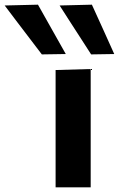

<svg xmlns="http://www.w3.org/2000/svg" viewBox="-172 -797 506 817"><path d="M64.6 0Q64.6 -53.7 64.6 -103.8Q64.6 -154 64.6 -216V-266Q64.6 -315.5 64.6 -354.8Q64.6 -394 64.6 -428.7Q64.6 -463.3 64.6 -499L213.9 -503.3Q213.9 -467.3 213.9 -431.9Q213.9 -396.6 213.9 -356.6Q213.9 -316.7 213.9 -266V-216Q213.9 -154 213.9 -103.8Q213.9 -53.7 213.9 0ZM6 -565.5Q-19.4 -599.1 -45.6 -633.3Q-71.8 -667.5 -98.4 -702.6Q-124.9 -737.7 -152.1 -773.7L-10.4 -777.1Q18.9 -724.9 48.6 -672.3Q78.2 -619.8 107.9 -567.1ZM215.8 -565.5Q194.3 -599.1 172.1 -633.3Q149.9 -667.5 127.3 -702.6Q104.7 -737.7 81.7 -773.7L219 -777.1Q242.8 -724.9 266.6 -672.5Q290.4 -620.2 314.1 -567.1Z"/></svg>

Font: Commissioner Thin
Style: Regular
Weight: 100
Designer: Kostas Bartsokas
Foundry: Kostas Bartsokas
Version: Version 1.001;gftools[0.9.23]